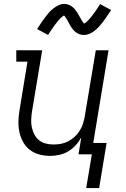

<svg xmlns="http://www.w3.org/2000/svg" viewBox="-20 -786 640 978"><path d="M408 -608Q403 -608 398 -608.5Q393 -609 388.5 -610.5Q384 -612 379.5 -614Q375 -616 371 -618.5Q367 -621 363.5 -624Q360 -627 357 -630Q354 -633 351 -637Q348 -641 345 -645Q342 -649 339.5 -653Q337 -657 335 -661Q333 -665 331 -668.5Q329 -672 326.5 -677Q324 -682 321 -686.5Q318 -691 316 -694.5Q314 -698 311 -702Q308 -706 306 -707Q304 -706 299.5 -703Q295 -700 290.5 -695.5Q286 -691 283 -688Q280 -685 277.5 -682Q275 -679 272.5 -675.5Q270 -672 267 -668.5Q264 -665 260.5 -660.5Q257 -656 254 -651.5Q251 -647 247.5 -642Q244 -637 240 -631.5Q236 -626 232.5 -620Q229 -614 225 -608L169 -638Q180 -656 190.5 -671Q201 -686 210.5 -698.5Q220 -711 228.5 -721Q237 -731 250 -741.5Q263 -752 277.5 -759Q292 -766 307 -766Q317 -766 326.5 -763Q336 -760 344 -754.5Q352 -749 358 -742.5Q364 -736 369.5 -728Q375 -720 379 -713Q383 -706 388.5 -696Q394 -686 398.5 -679Q403 -672 408 -666Q411 -667 415.5 -670Q420 -673 424.5 -677.5Q429 -682 431.5 -685Q434 -688 437 -691Q440 -694 442.5 -697.5Q445 -701 448 -704.5Q451 -708 454 -712.5Q457 -717 460.5 -721.5Q464 -726 467.5 -731Q471 -736 474.5 -741.5Q478 -747 482 -753Q486 -759 490 -765L546 -735Q534 -717 524 -702Q514 -687 504.5 -674.5Q495 -662 486 -652Q477 -642 464.5 -631.5Q452 -621 437.5 -614.5Q423 -608 408 -608ZM419 172 448 0H380L394 -86Q382 -64 365 -45.5Q348 -27 326.5 -14.5Q305 -2 281.5 3Q258 8 235 8Q206 8 179 0.5Q152 -7 131 -23.5Q110 -40 97 -64Q84 -88 78.5 -115Q73 -142 74 -170.5Q75 -199 80 -228L120 -472H63V-530H195L143 -218Q140 -198 139 -177.5Q138 -157 142 -138Q146 -119 155 -101.5Q164 -84 178.5 -72Q193 -60 212.5 -55Q232 -50 252 -50Q252 -50 252.5 -50Q253 -50 253 -50Q272 -50 291 -53.5Q310 -57 328 -66.5Q346 -76 361 -90Q376 -104 386.5 -121Q397 -138 403 -157Q409 -176 412 -195L468 -530H533L455 -58H523L485 172Z"/></svg>

Font: Iosevka Slab Light Extended
Style: Italic
Weight: 300
Width: 7
Italic angle: -9°
Monospace: yes
Designer: Belleve Invis
Foundry: Belleve Invis
Version: Version 11.1.0; ttfautohint (v1.8.3)